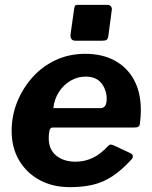

<svg xmlns="http://www.w3.org/2000/svg" viewBox="-20 -762 626 792"><path d="M269 10Q197 10 143 -19.5Q89 -49 58.5 -101Q28 -153 28 -222Q28 -284 50.5 -340.5Q73 -397 113.5 -442.5Q154 -488 209.5 -514Q265 -540 332 -540Q401 -540 452.5 -512.5Q504 -485 532.5 -433Q561 -381 561 -307Q561 -294 560 -280Q559 -266 557 -251Q556 -243 551 -239.5Q546 -236 534 -236H197Q187 -236 184 -223Q181 -210 181 -193Q181 -145 212 -120Q243 -95 291 -95Q329 -95 362 -110.5Q395 -126 427 -161Q432 -166 437.5 -165.5Q443 -165 450 -162L516 -131Q536 -122 523 -105Q483 -61 444.5 -35.5Q406 -10 363.5 0Q321 10 269 10ZM396 -316Q406 -316 413 -324.5Q420 -333 420 -355Q420 -391 398.5 -418.5Q377 -446 333 -446Q300 -446 271 -429Q242 -412 223 -382.5Q204 -353 200 -316ZM441 -720 427 -614Q425 -601 419.5 -597.5Q414 -594 400 -594H292Q279 -594 274.5 -601.5Q270 -609 271 -620L286 -727Q288 -737 290.5 -739.5Q293 -742 301 -742H426Q433 -742 438 -735Q443 -728 441 -720Z"/></svg>

Font: Libre Franklin Thin
Style: Bold Italic
Weight: 700
Italic angle: -8°
Version: Version 3.000